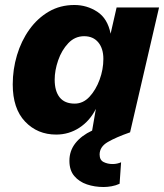

<svg xmlns="http://www.w3.org/2000/svg" viewBox="-20 -530 658 769"><path d="M205 9Q130 9 80.5 -43Q31 -95 31 -192Q31 -252 48 -309Q65 -366 97.5 -411.5Q130 -457 175.5 -483.5Q221 -510 278 -510Q328 -510 369.5 -483Q411 -456 423 -395L447 -500H617L501 0Q444 20 411.5 39Q379 58 379 89Q379 111 395 119Q411 127 431 127Q441 127 449.5 125Q458 123 465 120L459 206Q444 213 427 216Q410 219 395 219Q359 219 328 208.5Q297 198 277.5 175Q258 152 258 114Q258 74 282 43.5Q306 13 349 -7L364 -94Q340 -46 298 -18.5Q256 9 205 9ZM279 -115Q313 -115 338.5 -142.5Q364 -170 379 -211Q394 -252 394 -294Q394 -336 373.5 -360.5Q353 -385 317 -385Q280 -385 253.5 -357Q227 -329 213 -288.5Q199 -248 199 -211Q199 -165 219 -140Q239 -115 279 -115Z"/></svg>

Font: Work Sans
Style: Bold Italic
Weight: 700
Italic angle: -13°
Designer: Wei Huang
Foundry: Wei Huang
Version: Version 2.010; ttfautohint (v1.8.3)